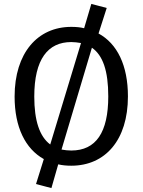

<svg xmlns="http://www.w3.org/2000/svg" viewBox="-20 -839 732 986"><path d="M528 -798 449 -819 412 -694C393 -699 371 -701 346 -701C173 -701 55 -567 55 -343C55 -186 110 -75 205 -22L165 106L244 127L279 5C300 10 322 12 346 12C520 12 637 -119 637 -344C637 -503 582 -615 486 -667ZM346 -623C361 -623 378 -621 396 -618L238 -97C183 -138 156 -220 156 -343C156 -535 226 -623 346 -623ZM346 -66C329 -66 313 -68 296 -71L452 -594C508 -555 536 -476 536 -344C536 -159 473 -66 346 -66Z"/></svg>

Font: Fira Sans
Style: Regular
Weight: 400
Designer: Carrois Corporate & Edenspiekermann AG
Foundry: Carrois Corporate GbR & Edenspiekermann AG
Version: Version 4.203